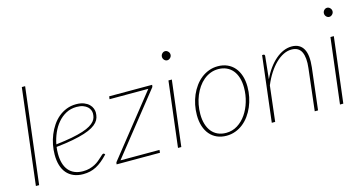

<svg xmlns="http://www.w3.org/2000/svg" viewBox="-76 -1058 2649 1399"><g transform="rotate(-15 1248.0 -358.5)"><path d="M52 0 139.5 -723H164.5L76.5 0Z M612.5 -405.5Q612.5 -385.5 607.2 -367.5Q602 -349.5 588 -333.2Q574 -317 549.8 -302.8Q525.5 -288.5 487.5 -276.2Q449.5 -264 396.2 -253.8Q343 -243.5 271.5 -236Q269.5 -223 268.8 -210.2Q268 -197.5 268 -184.5Q268 -145 277 -113.8Q286 -82.5 304 -60.5Q322 -38.5 349.2 -26.8Q376.5 -15 412.5 -15Q440 -15 462.5 -21.2Q485 -27.5 503 -37Q521 -46.5 534.5 -57.8Q548 -69 558.2 -78.5Q568.5 -88 575.5 -94.2Q582.5 -100.5 587.5 -100.5Q591.5 -100.5 594.5 -97.5L599.5 -91.5Q575.5 -66 553 -47.5Q530.5 -29 507.5 -17Q484.5 -5 460.2 0.5Q436 6 408.5 6Q368 6 337 -7.2Q306 -20.5 285 -45Q264 -69.5 253.5 -104.8Q243 -140 243 -184Q243 -221 250.2 -258.8Q257.5 -296.5 271.8 -331.5Q286 -366.5 306.8 -397.2Q327.5 -428 354.8 -450.8Q382 -473.5 415.5 -486.8Q449 -500 488 -500Q523.5 -500 547.5 -490.2Q571.5 -480.5 586 -466Q600.5 -451.5 606.5 -435Q612.5 -418.5 612.5 -405.5ZM487 -480Q442.5 -480 407 -461Q371.5 -442 344.8 -410.5Q318 -379 300.2 -338.2Q282.5 -297.5 274.5 -254.5Q344 -262.5 394.5 -272.2Q445 -282 480.2 -293.5Q515.5 -305 537 -318Q558.5 -331 570.5 -345Q582.5 -359 586.5 -374Q590.5 -389 590.5 -404.5Q590.5 -416 585.2 -429.2Q580 -442.5 567.8 -453.8Q555.5 -465 535.8 -472.5Q516 -480 487 -480Z M1059.5 -482Q1059.5 -479 1057.8 -476.5Q1056 -474 1053.5 -471L695.5 -21H990L988 0H661L662 -9.5Q662 -12.5 663.8 -15.5Q665.5 -18.5 668 -21L1026.5 -472H734L737 -493H1061Z M1209.5 -493 1149 0H1124L1184 -493ZM1247.5 -671Q1247.5 -657.5 1237.2 -647.2Q1227 -637 1214.5 -637Q1201.5 -637 1192 -647.2Q1182.5 -657.5 1182.5 -671Q1182.5 -685 1192.2 -695.2Q1202 -705.5 1215 -705.5Q1227.5 -705.5 1237.5 -695.2Q1247.5 -685 1247.5 -671Z M1492.5 -15Q1539.5 -15 1578.2 -39.2Q1617 -63.5 1644.5 -103.5Q1672 -143.5 1687.2 -194.8Q1702.5 -246 1702.5 -300Q1702.5 -342 1692.2 -375.2Q1682 -408.5 1662.8 -431.5Q1643.5 -454.5 1616 -466.8Q1588.5 -479 1554.5 -479Q1523 -479 1495.2 -468Q1467.5 -457 1444.2 -437.8Q1421 -418.5 1402.5 -391.8Q1384 -365 1371 -333.5Q1358 -302 1351.2 -266.8Q1344.5 -231.5 1344.5 -195Q1344.5 -153 1354.8 -119.5Q1365 -86 1384 -62.8Q1403 -39.5 1430.5 -27.2Q1458 -15 1492.5 -15ZM1490 6Q1450.5 6 1418.8 -8Q1387 -22 1364.8 -48Q1342.5 -74 1330.5 -111.2Q1318.5 -148.5 1318.5 -195Q1318.5 -234 1326.2 -272Q1334 -310 1348.5 -343.8Q1363 -377.5 1384 -406.2Q1405 -435 1431.5 -455.8Q1458 -476.5 1489.5 -488.2Q1521 -500 1557 -500Q1596.5 -500 1628.2 -486Q1660 -472 1682.2 -446Q1704.5 -420 1716.5 -383Q1728.5 -346 1728.5 -300Q1728.5 -261 1720.8 -223.2Q1713 -185.5 1698.5 -151.5Q1684 -117.5 1663 -88.5Q1642 -59.5 1615.5 -38.5Q1589 -17.5 1557.2 -5.8Q1525.5 6 1490 6Z M1831.5 0 1891 -495H1901Q1906.5 -495 1908.8 -491.5Q1911 -488 1911 -483.5L1893 -311.5Q1913 -355 1938.5 -390Q1964 -425 1992.8 -449.5Q2021.5 -474 2052.2 -487Q2083 -500 2114 -500Q2146 -500 2168.2 -487.5Q2190.5 -475 2203.2 -451.5Q2216 -428 2219.5 -393.8Q2223 -359.5 2218 -315.5L2180.5 0H2155.5L2192.5 -315.5Q2202 -393 2182 -435.8Q2162 -478.5 2107 -478.5Q2077 -478.5 2046.8 -463.8Q2016.5 -449 1988 -421.5Q1959.5 -394 1934 -354.8Q1908.5 -315.5 1888.5 -267L1857 0Z M2431.5 -493 2371 0H2346L2406 -493ZM2469.5 -671Q2469.5 -657.5 2459.2 -647.2Q2449 -637 2436.5 -637Q2423.5 -637 2414 -647.2Q2404.5 -657.5 2404.5 -671Q2404.5 -685 2414.2 -695.2Q2424 -705.5 2437 -705.5Q2449.5 -705.5 2459.5 -695.2Q2469.5 -685 2469.5 -671Z"/></g></svg>

Font: Lato Thin
Style: Italic
Weight: 200
Italic angle: -7°
Designer: Lukasz Dziedzic
Foundry: tyPoland Lukasz Dziedzic
Version: Version 2.007; 2014-02-27